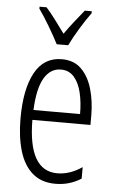

<svg xmlns="http://www.w3.org/2000/svg" viewBox="-55 -803 508 850"><g transform="rotate(5 199.5 -377.5)"><path d="M205 -542Q259 -542 292 -509Q325 -476 340.5 -422Q356 -368 356 -305V-263H98Q99 -37 228 -37Q284 -37 338 -74V-23Q313 -7 284.5 1.5Q256 10 224 10Q161 10 121.5 -24.5Q82 -59 63.5 -121Q45 -183 45 -265Q45 -395 85 -468.5Q125 -542 205 -542ZM205 -496Q158 -496 130.5 -449.5Q103 -403 99 -307H306Q306 -358 296 -401Q286 -444 263.5 -470Q241 -496 205 -496ZM176 -606Q158 -641 132.5 -684Q107 -727 86 -756V-765H117Q136 -744 158.5 -714Q181 -684 202 -655Q224 -686 243 -710Q262 -734 287 -765H318V-756Q295 -725 269.5 -683Q244 -641 227 -606Z"/></g></svg>

Font: Noto Sans Gurmukhi ExtraCondensed Light
Style: Regular
Weight: 300
Width: 2
Designer: Jelle Bosma - Monotype Design Team
Foundry: Monotype Imaging Inc.
Version: Version 2.004; ttfautohint (v1.8.4.7-5d5b)